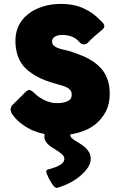

<svg xmlns="http://www.w3.org/2000/svg" viewBox="-20 -668 619 966"><path d="M155.3 -197.3Q168.9 -183.6 184.6 -174.8Q200.2 -165 214.8 -159.2Q228.5 -154.3 240.2 -151.4Q251 -149.4 254.9 -149.4Q264.6 -149.4 279.3 -149.4Q293.9 -150.4 307.6 -154.3Q321.3 -158.2 331.1 -166Q340.8 -174.8 340.8 -190.4Q340.8 -204.1 335 -212.9Q329.1 -220.7 319.3 -226.6Q308.6 -232.4 293 -237.3Q278.3 -241.2 258.8 -247.1Q199.2 -263.7 160.2 -286.1Q121.1 -308.6 97.7 -335.9Q75.2 -364.3 66.4 -396.5Q57.6 -427.7 57.6 -463.9Q57.6 -504.9 74.2 -539.1Q90.8 -573.2 121.1 -596.7Q151.4 -621.1 194.3 -634.8Q236.3 -648.4 288.1 -648.4Q320.3 -648.4 347.7 -642.6Q375 -637.7 400.4 -626Q424.8 -615.2 449.2 -597.7Q472.7 -579.1 496.1 -554.7Q504.9 -544.9 504.9 -536.1Q504.9 -527.3 493.2 -517.6Q473.6 -502 456.1 -486.3Q438.5 -470.7 419.9 -451.2Q413.1 -446.3 407.2 -445.3Q401.4 -444.3 396.5 -445.3Q390.6 -447.3 385.7 -450.2Q380.9 -454.1 377 -459Q359.4 -478.5 336.9 -485.4Q314.5 -492.2 294.9 -492.2Q269.5 -492.2 255.9 -483.4Q241.2 -474.6 242.2 -457Q243.2 -444.3 252 -437.5Q260.7 -429.7 273.4 -425.8Q286.1 -420.9 299.8 -418Q314.5 -415 326.2 -412.1Q371.1 -397.5 409.2 -380.9Q446.3 -363.3 473.6 -338.9Q502 -314.5 516.6 -279.3Q532.2 -245.1 532.2 -195.3Q532.2 -146.5 512.7 -107.4Q492.2 -68.4 458 -41Q423.8 -14.6 376 -1Q329.1 12.7 274.4 12.7Q243.2 12.7 211.9 7.8Q179.7 2 149.4 -9.8Q119.1 -22.5 92.8 -42Q65.4 -60.5 44.9 -88.9Q39.1 -95.7 36.1 -103.5Q33.2 -111.3 33.2 -118.2Q34.2 -126 37.1 -131.8Q39.1 -138.7 45.9 -142.6Q67.4 -164.1 110.4 -207Q122.1 -217.8 130.9 -214.8Q140.6 -211.9 155.3 -197.3ZM344.7 -4.9Q334 2.9 334 12.7Q334 20.5 341.8 27.3Q349.6 34.2 360.4 41Q372.1 48.8 385.7 56.6Q399.4 65.4 410.2 75.2Q421.9 86.9 429.7 100.6Q436.5 114.3 436.5 132.8Q436.5 150.4 424.8 170.9Q412.1 191.4 389.6 211.9Q368.2 231.4 336.9 249Q305.7 265.6 267.6 277.3Q267.6 277.3 265.6 277.3Q257.8 277.3 249 266.6Q240.2 255.9 232.4 241.2Q223.6 227.5 218.8 213.9Q212.9 201.2 212.9 196.3Q212.9 188.5 218.8 185.5Q303.7 164.1 303.7 132.8Q303.7 121.1 296.9 113.3Q289.1 104.5 277.3 96.7Q266.6 88.9 253.9 81.1Q240.2 73.2 228.5 64.5Q217.8 55.7 210.9 44.9Q203.1 33.2 203.1 18.6Q203.1 13.7 204.1 7.8Q206.1 2 212.9 -4.9Q256.8 -4.9 344.7 -4.9Z"/></svg>

Font: Cocogoose
Style: Regular
Weight: 400
Designer: Cosimo Lorenzo Pancini
Version: Version 1.000